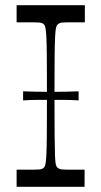

<svg xmlns="http://www.w3.org/2000/svg" viewBox="-20 -720 391 740"><path d="M44 0V-66Q60 -66 71.5 -66Q83 -66 93 -66Q122 -66 132.5 -67Q143 -68 148 -73Q152 -76 154.5 -84.5Q157 -93 158.5 -119.5Q160 -146 160.5 -200.5Q161 -255 161 -350Q161 -445 160.5 -499.5Q160 -554 158.5 -580.5Q157 -607 154.5 -615.5Q152 -624 148 -627Q143 -632 132.5 -633Q122 -634 93 -634Q83 -634 71.5 -634Q60 -634 44 -634V-700H307V-634Q293 -634 280.5 -634Q268 -634 258 -634Q229 -634 219 -633Q209 -632 204 -627Q199 -624 196.5 -615.5Q194 -607 192.5 -580.5Q191 -554 190.5 -499.5Q190 -445 190 -350Q190 -255 190.5 -200.5Q191 -146 192 -119.5Q193 -93 195.5 -84.5Q198 -76 203 -73Q208 -68 218.5 -67Q229 -66 257 -66Q267 -66 279.5 -66Q292 -66 306 -66V0ZM69 -333V-368Q96 -367 122.5 -366.5Q149 -366 175 -366Q203 -366 230 -366.5Q257 -367 283 -368V-333Q257 -335 230 -335Q203 -335 175 -335Q149 -335 122.5 -335Q96 -335 69 -333Z"/></svg>

Font: Ojuju
Style: Regular
Weight: 400
Designer: Chisaokwu Joboson, Mirko Velimirovic
Foundry: Udi Foundry
Version: Version 1.000